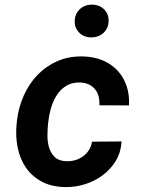

<svg xmlns="http://www.w3.org/2000/svg" viewBox="-20 -775 627 806"><path d="M259.3 -98.1Q278.8 -97.7 296.6 -103Q314.5 -108.4 328.9 -118.9Q343.3 -129.4 353.3 -145Q363.3 -160.6 366.2 -180.2L490.2 -181.2Q487.8 -136.2 466.3 -100.3Q444.8 -64.5 411.4 -39.6Q377.9 -14.6 336.7 -1.7Q295.4 11.2 252.9 10.3Q195.8 9.3 155 -12.7Q114.3 -34.7 89.1 -71Q64 -107.4 54.2 -155Q44.4 -202.6 49.8 -254.9L51.3 -270Q58.1 -325.2 80.1 -374.5Q102.1 -423.8 137.7 -460.7Q173.3 -497.6 221.4 -518.6Q269.5 -539.6 328.1 -538.1Q373.5 -537.1 410.2 -522Q446.8 -506.8 472.4 -479.7Q498 -452.6 511 -415.3Q523.9 -377.9 521.5 -332.5L397 -333Q398.4 -352.5 394 -369.9Q389.6 -387.2 379.4 -399.9Q369.1 -412.6 353.5 -420.2Q337.9 -427.7 316.9 -428.7Q283.2 -429.7 259.5 -415.5Q235.8 -401.4 220.2 -378.2Q204.6 -355 195.8 -326.4Q187 -297.9 183.6 -270L181.6 -255.4Q179.2 -231.9 179.2 -204.6Q179.2 -177.2 186.5 -154.1Q193.8 -130.9 210.7 -115Q227.5 -99.1 259.3 -98.1ZM293.5 -684.1Q293.5 -699.7 298.8 -712.6Q304.2 -725.6 313.7 -735.1Q323.2 -744.6 336.2 -750Q349.1 -755.4 364.7 -755.4Q379.4 -755.9 392.3 -751.2Q405.3 -746.6 415 -737.8Q424.8 -729 430.4 -716.6Q436 -704.1 436 -689Q436 -673.3 430.7 -660.4Q425.3 -647.5 415.8 -638.2Q406.2 -628.9 393.1 -623.5Q379.9 -618.2 364.7 -618.2Q350.1 -617.7 337.2 -622.3Q324.2 -627 314.7 -635.7Q305.2 -644.5 299.3 -656.7Q293.5 -668.9 293.5 -684.1Z"/></svg>

Font: Roboto Mono
Style: Bold Italic
Weight: 700
Designer: Google
Version: Version 2.000985; 2015; ttfautohint (v1.3)